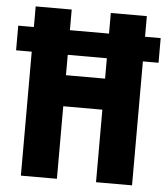

<svg xmlns="http://www.w3.org/2000/svg" viewBox="-56 -760 704 807"><g transform="rotate(5 296.5 -357.0)"><path d="M62 0H214V-306H379V0H531V-523H597V-627H531V-714H379V-627H214V-714H62V-627H-4V-523H62ZM214 -437V-523H379V-437Z"/></g></svg>

Font: Noto Sans Khmer UI ExtraCondensed ExtraBold
Style: Regular
Weight: 800
Width: 2
Designer: Danh Hong and the Monotype Design Team
Foundry: Monotype Imaging Inc.
Version: Version 2.002